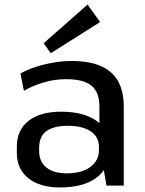

<svg xmlns="http://www.w3.org/2000/svg" viewBox="-20 -816 636 844"><path d="M417 -182V-348Q417 -411 382 -439.5Q347 -468 270 -468Q222 -468 174.5 -454.5Q127 -441 85 -417L70 -493Q98 -509 136 -521.5Q174 -534 215.5 -541Q257 -548 295 -548Q410 -548 467 -498.5Q524 -449 524 -348V0H448ZM244 8Q155 8 104.5 -32.5Q54 -73 54 -144V-171Q54 -244 105 -284.5Q156 -325 249 -325Q346 -325 402.5 -286Q459 -247 459 -175V-147Q459 -74 401.5 -33Q344 8 244 8ZM273 -54Q339 -54 377 -82Q415 -110 415 -156V-170Q415 -214 379 -238.5Q343 -263 277 -263Q218 -263 185 -240.5Q152 -218 152 -165V-153Q152 -105 184 -79.5Q216 -54 273 -54ZM420 -719 203 -582 172 -626 365 -796Z"/></svg>

Font: Pathway Extreme Medium
Style: Regular
Weight: 500
Designer: Eduardo Rodriguez Tunni
Foundry: Eduardo Rodriguez Tunni
Version: Version 1.001;gftools[0.9.26]